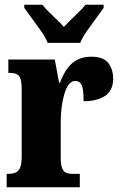

<svg xmlns="http://www.w3.org/2000/svg" viewBox="-20 -786 508 806"><path d="M8 0V-56H12Q31 -56 44 -61Q57 -66 64 -81.5Q71 -97 71 -128V-412Q71 -442 65.5 -456.5Q60 -471 48.5 -475.5Q37 -480 19 -480H15V-536H210L228 -439H232Q246 -477 264.5 -501Q283 -525 307.5 -536.5Q332 -548 364 -548Q413 -548 434 -522Q455 -496 455 -455Q455 -406 421 -383.5Q387 -361 331 -361Q331 -389 328.5 -407.5Q326 -426 318.5 -436Q311 -446 295 -446Q280 -446 269 -431.5Q258 -417 250.5 -392.5Q243 -368 239 -338Q235 -308 235 -277V-123Q235 -94 241 -79.5Q247 -65 258.5 -60.5Q270 -56 285 -56H315V0ZM180 -606Q171 -629 152.5 -655.5Q134 -682 114.5 -708Q95 -734 82 -753V-766H158Q167 -754 183.5 -737.5Q200 -721 218 -704Q236 -687 248 -673Q261 -687 278.5 -704Q296 -721 313 -737.5Q330 -754 339 -766H415V-753Q402 -734 382.5 -708Q363 -682 344.5 -655.5Q326 -629 317 -606Z"/></svg>

Font: Noto Serif Khmer ExtraCondensed Black
Style: Regular
Weight: 900
Width: 2
Designer: Danh Hong and the Monotype Design Team
Foundry: Monotype Imaging Inc.
Version: Version 2.004